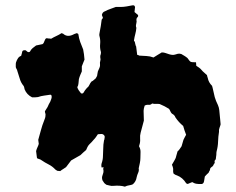

<svg xmlns="http://www.w3.org/2000/svg" viewBox="-20 -663 884 718"><path d="M805 -198Q804 -193 801 -185.5Q798 -178 799 -170Q796 -152 795.5 -133.5Q795 -115 790 -97Q789 -93 789 -84Q788 -80 788 -76.5Q788 -73 787 -68Q783 -61 782.5 -62Q782 -63 783 -55Q783 -52 781 -51Q779 -50 779 -47Q776 -42 775.5 -41.5Q775 -41 772 -39Q771 -38 768.5 -36Q766 -34 766 -32Q765 -25 764.5 -25Q764 -25 763.5 -24.5Q763 -24 760 -17Q757 -14 753.5 -11Q750 -8 746 -3Q745 4 743 15Q741 27 729 25Q726 25 722 25Q718 25 713 24Q707 23 699 18Q694 20 690 21.5Q686 23 682 25Q676 23 676 22Q663 1 642 -7Q637 -8 630 -13Q628 -15 628 -18Q627 -23 627.5 -27Q628 -31 627 -35Q627 -37 625.5 -40.5Q624 -44 623 -47Q629 -58 632 -62.5Q635 -67 636 -70Q638 -74 639 -79.5Q640 -85 644 -97Q648 -100 651.5 -105Q655 -110 659 -116Q661 -122 662.5 -128Q664 -134 666 -140Q668 -145 671 -150Q674 -155 676 -159Q673 -167 670 -175.5Q667 -184 665 -192Q648 -206 636 -224Q633 -233 623 -238Q619 -242 617 -247Q615 -252 612 -256Q604 -261 595.5 -265.5Q587 -270 577 -274Q570 -275 563 -274.5Q556 -274 549 -276Q543 -270 535.5 -271Q528 -272 521 -268Q517 -256 517 -248.5Q517 -241 518 -212Q515 -201 512 -189.5Q509 -178 506 -167Q503 -156 504 -144Q505 -132 501 -120Q499 -116 501 -114Q506 -104 505.5 -93.5Q505 -83 505 -72Q505 -63 503 -53.5Q501 -44 499 -35Q498 -31 498.5 -31Q499 -31 499 -32Q500 -24 496.5 -16.5Q493 -9 491 0Q489 15 477 26Q471 29 463 30Q455 31 447 35Q437 32 426 31.5Q415 31 404 32Q397 33 390.5 31Q384 29 378 28Q375 26 372 23.5Q369 21 367 17Q363 13 362 7Q361 1 362 -3Q365 -11 366.5 -17.5Q368 -24 366 -31Q368 -39 366 -38Q364 -37 361.5 -36.5Q359 -36 359 -43Q359 -49 360 -52Q365 -66 365 -79.5Q365 -93 366 -106Q366 -123 369 -138Q371 -142 371 -147Q373 -153 369 -157.5Q365 -162 359 -162Q355 -162 352 -161.5Q349 -161 346 -161Q342 -155 338.5 -150Q335 -145 330 -140Q327 -136 323 -132Q319 -128 314 -123Q310 -119 307 -113Q304 -107 302 -102Q296 -97 291 -92.5Q286 -88 281 -83Q272 -78 263.5 -73Q255 -68 246 -63L227 -38Q222 -34 216.5 -31Q211 -28 205 -23Q202 -24 195 -24Q194 -25 191.5 -26Q189 -27 187 -29Q176 -41 162 -48Q148 -55 135 -64Q131 -67 127 -68Q123 -69 121 -70Q118 -71 118 -74L115 -98Q117 -106 120 -112Q123 -118 125 -125Q124 -129 124 -132.5Q124 -136 123 -140Q128 -157 133 -176Q138 -195 145 -212Q147 -217 148.5 -221.5Q150 -226 150 -231Q151 -235 149.5 -239Q148 -243 148 -247Q150 -251 153 -255Q156 -259 158 -263Q160 -268 162.5 -273Q165 -278 168 -283Q170 -288 172 -293.5Q174 -299 173 -305Q173 -306 171.5 -307Q170 -308 169 -309Q157 -307 145 -305.5Q133 -304 122 -300Q117 -299 111 -299Q105 -299 100 -299Q80 -309 72 -329Q71 -333 70.5 -336Q70 -339 68 -342Q58 -354 54 -368.5Q50 -383 45 -397Q44 -402 42 -405Q40 -408 39 -412Q39 -417 39 -422Q39 -427 40 -430Q43 -439 47.5 -445.5Q52 -452 59 -454Q61 -459 61.5 -462.5Q62 -466 63 -469Q64 -475 71 -475Q76 -476 79 -472.5Q82 -469 86 -468Q91 -468 92 -470Q96 -478 102 -483Q108 -488 115 -493Q121 -494 127 -495.5Q133 -497 139 -498Q142 -500 143.5 -503Q145 -506 146 -509Q149 -517 151.5 -519Q154 -521 162 -519Q168 -519 171 -518Q181 -524 191 -528.5Q201 -533 210 -539Q216 -537 216 -537Q230 -524 250 -532Q254 -534 258.5 -536Q263 -538 267 -539Q269 -538 270.5 -537.5Q272 -537 273 -535Q275 -520 280 -506Q285 -492 291 -478Q293 -469 294 -460Q295 -451 296 -440Q294 -436 291.5 -429Q289 -422 286 -415V-396Q283 -389 280 -382Q277 -375 275 -367Q274 -360 273.5 -351.5Q273 -343 269 -337Q271 -330 275 -324.5Q279 -319 283 -314Q289 -312 292 -316Q295 -321 298 -325.5Q301 -330 305 -334Q311 -338 314 -345Q317 -352 322 -358Q327 -360 331 -364Q335 -368 338 -370Q340 -373 341 -375.5Q342 -378 343 -379Q344 -384 344.5 -388Q345 -392 346 -396Q349 -403 352 -409.5Q355 -416 354 -423Q353 -429 355 -435Q357 -441 355 -448Q354 -454 357 -461Q357 -464 357.5 -466.5Q358 -469 357 -470Q353 -484 354.5 -498.5Q356 -513 352 -528Q351 -531 351.5 -535.5Q352 -540 353 -544Q355 -555 357 -566Q359 -577 360 -588Q360 -590 362 -592Q364 -594 365 -596Q364 -598 363 -601.5Q362 -605 361 -607Q363 -618 373 -621Q382 -626 392.5 -629.5Q403 -633 413 -637H431Q442 -637 453.5 -639Q465 -641 475 -643Q485 -645 485 -634Q484 -631 484 -627Q483 -623 483 -618Q487 -615 489.5 -612.5Q492 -610 496 -607Q498 -602 494 -598.5Q490 -595 490 -588Q492 -583 489.5 -574Q487 -565 490 -559Q489 -547 486 -536Q483 -525 481 -512Q481 -510 482 -509Q483 -508 484 -507Q484 -507 486 -498Q488 -489 489 -490L493 -458Q495 -458 497 -457Q499 -456 501 -455Q515 -454 528 -453.5Q541 -453 554 -448Q562 -453 570 -458Q578 -463 585 -467Q593 -467 599.5 -464.5Q606 -462 613 -460Q626 -456 635 -459Q640 -461 645.5 -462Q651 -463 658 -461Q663 -458 669 -454.5Q675 -451 681 -446Q689 -434 693 -432Q697 -430 713 -430Q713 -426 713.5 -423.5Q714 -421 714 -417Q719 -414 724.5 -410Q730 -406 734 -401Q738 -396 743 -392Q748 -388 754 -382Q754 -380 755 -377.5Q756 -375 757 -371Q760 -355 773 -342Q775 -336 775 -335Q777 -326 779 -317.5Q781 -309 783 -300Q785 -293 788 -285.5Q791 -278 795 -270Q799 -261 800 -251Q801 -241 802 -230Q803 -223 803.5 -215Q804 -207 805 -198Z"/></svg>

Font: Darumadrop One
Style: Regular
Weight: 400
Version: Version 1.000